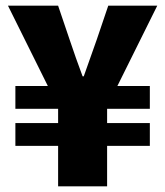

<svg xmlns="http://www.w3.org/2000/svg" viewBox="-20 -654 580 674"><path d="M184 0V-142H34V-222H184V-272H34V-352H148L8 -634H184L224 -516Q235 -483 246.5 -450.5Q258 -418 270 -386H274Q285 -418 297 -451Q309 -484 320 -516L360 -634H532L392 -352H506V-272H356V-222H506V-142H356V0Z"/></svg>

Font: Assistant ExtraLight ExtraBold
Style: Regular
Weight: 800
Version: Version 3.000